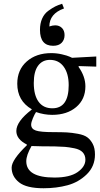

<svg xmlns="http://www.w3.org/2000/svg" viewBox="-20 -768 533 1023"><path d="M149 -184V-186Q72 -231 72 -322Q72 -396 122.5 -440.5Q173 -485 253 -485Q282 -485 310 -478.5Q338 -472 351 -466L364 -460L493 -467V-413L399 -416V-411Q435 -360 435 -308Q435 -239 386 -197.5Q337 -156 258 -156Q215 -156 172 -171Q164 -159 155 -137.5Q146 -116 146 -104Q146 -81 171 -72.5Q196 -64 264 -64Q310 -64 336.5 -62.5Q363 -61 395.5 -55Q428 -49 445 -36.5Q462 -24 474 -1.5Q486 21 486 55Q486 118 442.5 160.5Q399 203 340 219Q281 235 212 235Q121 235 81.5 203.5Q42 172 42 125Q42 84 123 6V2Q67 -26 67 -70Q67 -121 149 -184ZM148 10Q120 59 120 91Q120 178 270 178Q352 178 393.5 149Q435 120 435 83Q435 59 420.5 43.5Q406 28 376 22Q346 16 326 14.5Q306 13 270 12H261Q227 12 201 11.5Q175 11 164 10.5Q153 10 148 10ZM246 -449Q206 -449 183 -418Q160 -387 160 -326Q160 -261 185.5 -226Q211 -191 259 -191Q346 -191 346 -314Q346 -376 319.5 -412.5Q293 -449 246 -449ZM311 -748 321 -723Q243 -695 243 -627Q260 -633 274 -633Q296 -633 310 -619Q324 -605 324 -581Q324 -556 308.5 -540Q293 -524 263 -524Q193 -524 193 -609Q193 -643 204.5 -669Q216 -695 237.5 -710.5Q259 -726 274 -733.5Q289 -741 311 -748Z"/></svg>

Font: myMathFont
Style: Regular
Weight: 400
Designer: Ross Mills, John Hudson & Paul Hanslow, Tiro Typeworks Ltd; with prior portions MicroPress Inc., and Coen Hoffman. Math 
Foundry: Tiro Typeworks Ltd
Version: Version 2.13 b171